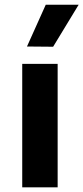

<svg xmlns="http://www.w3.org/2000/svg" viewBox="-20 -804 358 824"><path d="M227.4 0H75.4V-530H227.4ZM317.6 -783.8 208 -603.4 95.8 -604.4 176.4 -783.8Z"/></svg>

Font: Be Vietnam Pro Variable Thin
Style: Regular
Weight: 100
Designer: Lam Bao, Tony Le, Vietanh Nguyen
Foundry: Yellow Type Foundry
Version: Version 1.002